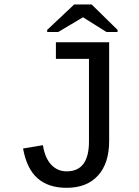

<svg xmlns="http://www.w3.org/2000/svg" viewBox="-20 -853 640 882"><path d="M481.4 -205.1Q481.4 -103 430.2 -46.6Q378.9 9.8 286.1 9.8Q202.6 9.8 152.8 -33.7Q103 -77.1 85.9 -170.9L177.2 -186Q186 -128.4 214.6 -97.2Q243.2 -65.9 286.6 -65.9Q388.7 -65.9 388.7 -203.1V-582.5H236.8V-658.7H481.4ZM520 -715.8V-706.1H468.8L361.8 -773.4H360.8L247.6 -706.1H196.8V-715.8L320.8 -832.5H400.9Z"/></svg>

Font: Cousine
Style: Regular
Weight: 400
Monospace: yes
Designer: Steve Matteson
Foundry: Ascender Corporation
Version: Version 1.20